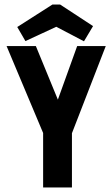

<svg xmlns="http://www.w3.org/2000/svg" viewBox="-20 -826 490 846"><path d="M170 0V-240L9 -623H138L235 -387L320 -623H446L297 -239V0ZM92 -645 56 -707 211 -806H245L390 -711L350 -644L228 -708Z"/></svg>

Font: Inconsolata SemiCondensed Black
Style: Regular
Weight: 900
Width: 4
Monospace: yes
Designer: Raph Levien, Cyreal, Brenton Simpson
Foundry: Raph Levien, Cyreal, Google
Version: Version 3.001; ttfautohint (v1.8.2.53-6de2)